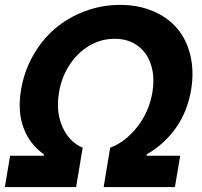

<svg xmlns="http://www.w3.org/2000/svg" viewBox="-20 -757 819 777"><path d="M-0.4 0 21 -126.8H157L157.3 -132.5Q99.8 -173.7 75.1 -239.9Q50.4 -306.1 65.3 -394.5Q77.8 -468.8 114 -532.5Q150.2 -596.2 202.8 -641.2Q255.3 -686.1 323.5 -711.6Q391.7 -737.2 465.9 -737.2Q540.1 -737.2 600 -711.6Q659.8 -686.1 697.6 -641.2Q735.4 -596.2 750.5 -532.5Q765.6 -468.8 753.6 -394.5Q738.6 -305.8 692.1 -239.7Q645.6 -173.7 573.9 -132.5L573.2 -126.8H709.2L687.9 0H399.5L425.8 -159.1Q488.3 -182.9 535.9 -244Q583.5 -305 596.6 -382.8Q606.9 -444.6 591.3 -494.1Q575.6 -543.7 537.1 -571.9Q498.6 -600.1 443.9 -600.1Q389.2 -600.1 341.3 -571.9Q293.3 -543.7 261.2 -494.1Q229 -444.6 218.8 -382.8Q205.6 -304.7 232.6 -243.8Q259.6 -182.9 314.6 -159.1L288 0Z"/></svg>

Font: Karasuma Gothic
Style: Bold Italic
Weight: 700
Italic angle: 9.39998°
Designer: Rasmus Andersson / Ryoko Nishizuka
Foundry: Genbu
Version: Version 1.00